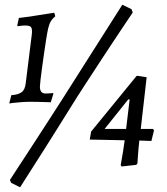

<svg xmlns="http://www.w3.org/2000/svg" viewBox="-20 -698 706 813"><path d="M184 -578Q180 -560 175.5 -531.5Q171 -503 166.5 -471.5Q162 -440 158 -410.5Q154 -381 151.5 -359.5Q149 -338 149 -331Q149 -302 173 -302Q184 -302 194.5 -303Q205 -304 205 -304L206 -301L195 -265Q195 -265 180 -265.5Q165 -266 145 -266.5Q125 -267 109 -267Q91 -267 70 -265.5Q49 -264 34 -262Q19 -260 19 -260L28 -295Q57 -297 71.5 -307.5Q86 -318 89 -346L115 -555Q117 -578 110.5 -584Q104 -590 87 -590Q78 -590 66.5 -588.5Q55 -587 55 -587L53 -590L60 -622Q66 -623 88 -625.5Q110 -628 132 -632Q163 -637 180 -639.5Q197 -642 203.5 -643Q210 -644 210 -644L214 -629Q202 -619 195.5 -608.5Q189 -598 184 -578ZM542 -645Q542 -645 523.5 -617.5Q505 -590 475 -545Q445 -500 410 -446.5Q375 -393 340.5 -340Q306 -287 280 -245Q253 -202 223.5 -154.5Q194 -107 165.5 -62.5Q137 -18 114.5 17.5Q92 53 78.5 74Q65 95 65 95L27 76L22 64Q22 64 36 42.5Q50 21 73.5 -15Q97 -51 126 -95.5Q155 -140 185 -186.5Q215 -233 242 -275L498 -678L537 -659ZM366 -141 558 -376 562 -377 601 -371 576 -152H628L632 -145L621 -101L570 -103Q566 -67 564 -36.5Q562 -6 562 -6L557 0L495 7L491 1Q491 1 494 -15.5Q497 -32 501 -56.5Q505 -81 508 -104L360 -107ZM423 -152H514L529 -277H523Z"/></svg>

Font: Alegreya
Style: Italic
Weight: 400
Italic angle: -7°
Designer: Juan Pablo del Peral
Foundry: Huerta Tipografica
Version: Version 2.009